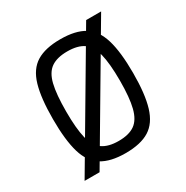

<svg xmlns="http://www.w3.org/2000/svg" viewBox="-157 -782 915 944"><g transform="rotate(-30 300.0 -309.5)"><path d="M56 31 458 -650H543L141 31ZM300 14Q215 14 165 -17Q115 -48 94 -119Q73 -190 73 -309Q73 -429 94 -500Q115 -571 165 -601.5Q215 -632 300 -632Q386 -632 435.5 -601.5Q485 -571 506.5 -500Q528 -429 528 -309Q528 -190 506.5 -119Q485 -48 435.5 -17Q386 14 300 14ZM300 -55Q359 -55 392 -78.5Q425 -102 439 -157.5Q453 -213 453 -309Q453 -407 439 -462Q425 -517 392 -540Q359 -563 300 -563Q242 -563 208.5 -540Q175 -517 161.5 -462Q148 -407 148 -309Q148 -213 161.5 -157.5Q175 -102 208.5 -78.5Q242 -55 300 -55Z"/></g></svg>

Font: Victor Mono
Style: Regular
Weight: 400
Monospace: yes
Designer: Rune Bjørnerås
Version: Version 1.561;gftools[0.9.30]